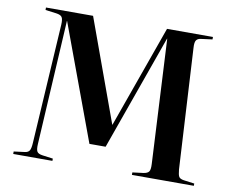

<svg xmlns="http://www.w3.org/2000/svg" viewBox="-79 -833 1137 935"><g transform="rotate(10 489.5 -365.0)"><path d="M42 0V-12.2L95.2 -19Q112.8 -21 119.1 -31.7Q125.5 -42.5 127 -70.8L163.1 -661.1Q164.6 -688 157.7 -698Q150.9 -708 128.9 -710.9L75.2 -717.8V-730H308.1L492.2 -224.1H493.2L673.8 -730H900.9V-717.8L848.1 -710.9Q830.1 -709.5 822.5 -699.5Q814.9 -689.5 816.9 -661.1L850.1 -65.9Q852.5 -39.1 858.2 -30Q863.8 -21 882.8 -18.1L935.1 -11.2V0H628.9V-12.2L683.1 -19Q702.6 -22 709.5 -31.5Q716.3 -41 714.8 -68.8L683.1 -683.1H682.1L479 -112.8H398.9L188 -683.1H187L151.9 -67.9Q150.4 -41 156.5 -31Q162.6 -21 184.1 -18.1L235.8 -11.2V0Z"/></g></svg>

Font: Display Semibold
Style: Regular
Weight: 600
Designer: Latin by Veronika Burian and Jose Scaglione. Greek by Irene Vlachou. Cyrillic by Vera Evstafieva.
Foundry: TypeTogether
Version: Version 3.002